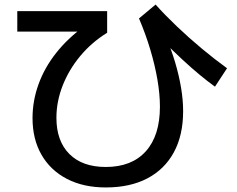

<svg xmlns="http://www.w3.org/2000/svg" viewBox="-20 -768 1040 844"><path d="M445 56Q347 56 274.5 18.5Q202 -19 162.5 -87.5Q123 -156 123 -249Q123 -325 149.5 -398Q176 -471 227 -535.5Q278 -600 349 -651L368 -629H56V-719H451V-624Q383 -582 333 -522Q283 -462 255.5 -392Q228 -322 228 -250Q228 -148 285 -91Q342 -34 445 -34Q559 -34 621 -103Q683 -172 683 -299Q683 -354 672 -418Q661 -482 640.5 -550.5Q620 -619 591 -687L664 -748Q705 -702 757.5 -652Q810 -602 867 -554.5Q924 -507 978 -468L925 -387Q893 -410 858 -439Q823 -468 783.5 -504.5Q744 -541 698 -587L708 -608Q733 -551 750 -493.5Q767 -436 776 -382Q785 -328 785 -279Q785 -174 744.5 -99Q704 -24 628 16Q552 56 445 56Z"/></svg>

Font: M PLUS 1 Medium
Style: Regular
Weight: 500
Designer: Coji Morishita
Foundry: UNDERFOREST DESIGN
Version: Version 1.001